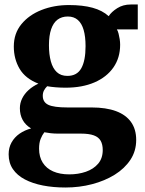

<svg xmlns="http://www.w3.org/2000/svg" viewBox="-20 -575 644 855"><path d="M271.5 260Q217 260 171 251Q125 242 90.8 224Q56.5 206 37.5 178.2Q18.5 150.5 18.5 112Q18.5 82.5 31.5 59.2Q44.5 36 67.2 20.2Q90 4.5 118.5 -3Q93 -18.5 80.8 -41.2Q68.5 -64 68.5 -93Q68.5 -116 78.8 -136.8Q89 -157.5 107.5 -174.2Q126 -191 151 -202.5Q93 -225 67.2 -268.8Q41.5 -312.5 41.5 -368Q41.5 -426 75.2 -467.2Q109 -508.5 164.8 -530.5Q220.5 -552.5 287 -552.5Q348.5 -552.5 392.2 -540.5Q436 -528.5 464 -503Q476 -522 502 -538.5Q528 -555 562 -555H593.5V-444H500.5Q505 -437 508 -425.2Q511 -413.5 513 -400.8Q515 -388 515 -376Q515 -317.5 485 -274.5Q455 -231.5 400.5 -208Q346 -184.5 272 -184.5Q250.5 -184.5 228.8 -186.2Q207 -188 190 -191Q181 -182 175.8 -172Q170.5 -162 170.5 -148.5Q170.5 -120 195.2 -108.2Q220 -96.5 280.5 -96.5H387.5Q452.5 -96.5 496.8 -80Q541 -63.5 563.8 -31.2Q586.5 1 586.5 48Q586.5 97.5 560.8 136.5Q535 175.5 490.8 203Q446.5 230.5 390 245.2Q333.5 260 271.5 260ZM288.5 201.5Q328.5 201.5 362.5 189.8Q396.5 178 417 154Q437.5 130 437.5 93Q437.5 68 428.2 51.8Q419 35.5 397.8 27.8Q376.5 20 340.5 20H238.5Q221 20 205.5 18.2Q190 16.5 177.5 14Q168 26 161 43.5Q154 61 154 87Q154 123.5 170.2 149.2Q186.5 175 216.5 188.2Q246.5 201.5 288.5 201.5ZM280 -237Q323 -237 342 -271Q361 -305 361 -369.5Q361 -412 352.5 -441.5Q344 -471 326.5 -486.2Q309 -501.5 282 -501.5Q255 -501.5 236.2 -487.5Q217.5 -473.5 207.8 -445Q198 -416.5 198 -373.5Q198 -332.5 206.5 -301.5Q215 -270.5 233 -253.8Q251 -237 280 -237Z"/></svg>

Font: Merriweather 60pt ExtraBold
Style: Regular
Weight: 800
Version: Version 2.100